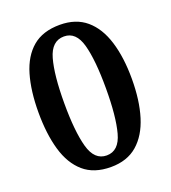

<svg xmlns="http://www.w3.org/2000/svg" viewBox="-134 -823 828 932"><g transform="rotate(-20 279.5 -357.0)"><path d="M280.1 10Q193 10 140 -36Q87 -82 63 -165Q39 -248 39 -359Q39 -470 63 -552Q87 -634 140 -679Q193 -724 281.2 -724Q364 -724 417 -679Q470 -634 495.5 -551.5Q521 -469 521 -358Q521 -247 495.5 -164.5Q470 -82 417 -36Q364 10 280.1 10ZM280 -50Q343 -50 365 -131.4Q387 -212.8 387 -357.9Q387 -504 365 -584Q343 -664 281 -664Q217 -664 194.5 -584.1Q172 -504.2 172 -358.1Q172 -213 194.5 -131.5Q217 -50 280 -50Z"/></g></svg>

Font: Noto Serif Khojki
Style: Regular
Weight: 400
Designer: Juan Bruce
Version: Version 2.002